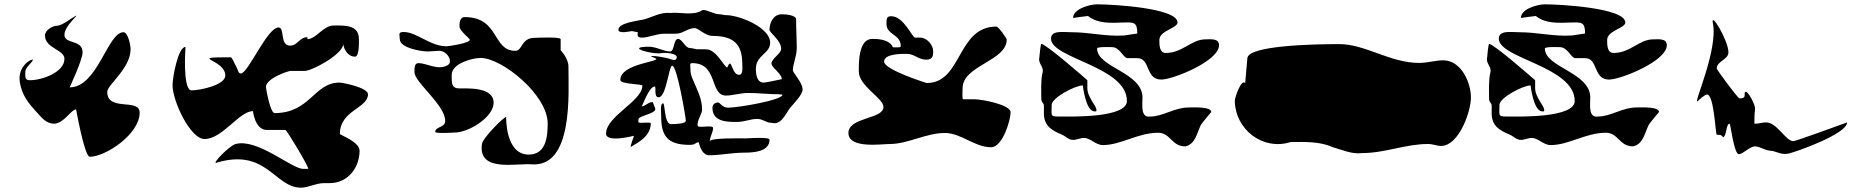

<svg xmlns="http://www.w3.org/2000/svg" viewBox="-20 -794 8672 888"><path d="M329 -720C310 -710 266 -675 245 -675C222 -675 188 -654 188 -630C188 -570 278 -565 278 -522C278 -459 173 -423 119 -423C94 -423 97 -437 97 -462C97 -483 130 -505 132 -517C133 -526 58 -492 72 -412C82 -354 110 -318 149 -276C172 -250 194 -222 230 -222C275 -222 309 -288 332 -288C332 -288 371 -69 395 -69C469 -69 626 -174 626 -273C626 -342 476 -276 476 -369C476 -402 584 -477 584 -567C584 -585 572 -645 551 -645C477 -645 432 -390 302 -390C302 -390 362 -517 362 -552C362 -613 278 -588 278 -633C278 -676 352 -732 329 -720Z M1372 74C1407 74 1440 53 1478 53H1504C1592 53 1643 -22 1643 -97C1643 -139 1552 -169 1552 -175C1552 -284 1682 -293 1682 -358C1682 -389 1565 -412 1550 -412C1432 -412 1415 -271 1250 -271C1230 -271 1210 -385 1210 -391C1210 -432 1313 -466 1324 -466H1390C1422 -466 1568 -543 1568 -592C1568 -573 1585 -532 1622 -532C1642 -532 1640 -598 1640 -613C1640 -681 1572 -676 1522 -676C1476 -676 1441 -613 1402 -613V-622C1364 -622 1357 -583 1322 -583C1272 -583 1299 -667 1268 -667C1216 -667 1127 -454 1094 -454C1081 -454 1080 -474 1072 -487C1062 -503 1055 -529 1046 -529C842 -529 1022 -521 1022 -445C1022 -399 901 -376 866 -376C823 -376 838 -577 838 -577C803 -577 778 -434 778 -400C778 -327 860 -151 926 -151C1009 -151 1086 -280 1150 -280C1150 -280 1159 -193 1214 -193H1300C1306 -193 1406 -27 1406 -13H1382C1329 -13 1171 -155 1070 -128C1040 -120 959 -35 980 -41C1213 -112 1249 74 1372 74Z M2051 -493C2005 -466 1956 -502 1915 -502C1895 -502 1897 -476 1897 -460C1897 -413 2039 -309 2039 -235C2039 -203 1993 -209 1993 -184C1993 -175 2083 -181 2083 -181C2148 -181 2263 -252 2263 -319C2263 -392 2146 -385 2105 -385C2067 -385 2069 -411 2069 -448C2069 -500 2164 -526 2203 -526C2302 -526 2513 -355 2513 -223C2513 -160 2505 -79 2425 -79C2316 -79 2321 -253 2321 -253C2309 -253 2209 -152 2209 -127C2190 4 2369 -40 2437 -34C2633 -18 2609 -365 2609 -487C2609 -524 2573 -562 2573 -562V-613C2573 -625 2453 -619 2453 -619C2389 -619 2398 -559 2363 -559C2256 -559 2291 -715 2129 -715C2105 -715 2105 -683 2105 -673C2105 -650 2153 -617 2153 -610C2153 -595 2058 -580 2045 -580C1969 -580 1908 -646 1847 -646C1819 -646 1829 -633 1829 -613C1829 -572 1929 -556 1957 -556C1969 -556 2006 -559 2011 -559C2049 -559 2077 -508 2051 -493Z M3083 -520C3057 -530 2953 -545 3008 -526C3057 -509 2849 -504 2849 -424C2849 -404 2951 -406 2951 -398C2951 -326 2783 -257 2783 -176C2783 -132 2912 -166 2912 -166C2912 -161 2897 -130 2897 -112C2897 -121 2990 -150 2990 -224C2990 -229 2955 -226 2945 -226C2928 -226 2933 -230 2933 -242C2933 -259 3011 -267 3011 -290L2999 -322C2977 -322 2964 -302 2948 -302C2950 -302 2982 -394 3008 -394C3017 -394 3002 -344 3026 -344C3062 -344 3073 -490 3089 -490C3112 -490 3152 -248 3152 -236C3152 -220 3097 -220 3083 -220C3052 -220 3056 -316 3047 -316C3032 -316 3038 -273 3038 -256C3038 -166 3066 -124 3170 -124C3199 -124 3195 -136 3212 -136C3212 -136 3222 -76 3260 -76C3314 -76 3366 -88 3422 -88C3465 -88 3539 -92 3539 -148C3539 -162 3441 -154 3428 -154C3396 -154 3263 -157 3263 -140C3263 -163 3278 -181 3278 -202C3278 -219 3206 -198 3206 -214C3206 -244 3227 -266 3227 -286C3228 -336 3204 -379 3188 -418C3177 -444 3173 -449 3173 -482C3173 -492 3168 -502 3182 -502C3302 -502 3261 -352 3338 -352C3367 -352 3404 -364 3440 -364C3489 -364 3534 -358 3584 -358L3599 -356C3599 -331 3394 -296 3347 -296C3321 -296 3309 -320 3302 -320C3282 -320 3275 -306 3275 -296C3275 -229 3345 -230 3389 -230C3423 -230 3451 -244 3482 -244C3509 -244 3522 -226 3548 -226C3594 -214 3611 -265 3635 -296C3647 -311 3692 -355 3692 -380C3692 -413 3647 -456 3647 -470C3647 -496 3665 -535 3665 -572C3665 -614 3662 -656 3662 -704C3662 -726 3607 -728 3596 -728C3556 -728 3539 -688 3539 -656C3539 -643 3593 -607 3593 -568C3593 -546 3548 -523 3548 -500C3548 -482 3596 -453 3596 -428C3596 -428 3524 -412 3512 -412C3480 -412 3476 -451 3476 -476C3476 -539 3542 -546 3542 -596C3542 -668 3398 -724 3338 -724C3327 -724 3317 -728 3308 -728C3281 -728 3256 -748 3230 -748C3188 -719 3129 -739 3080 -734C3035 -739 2994 -713 2957 -704C2929 -697 2840 -689 2840 -656C2840 -636 2900 -650 2900 -650C2910 -650 2917 -646 2927 -646C2936 -646 2916 -620 2948 -620C2980 -620 3017 -638 3050 -638H3104C3141 -638 3158 -664 3194 -664C3209 -664 3242 -628 3275 -628C3371 -628 3413 -591 3413 -500C3413 -482 3418 -448 3398 -448C3371 -448 3365 -500 3356 -500C3350 -500 3344 -482 3344 -482C3329 -482 3295 -566 3245 -566H3206C3198 -566 3181 -572 3170 -572C3149 -572 3135 -614 3116 -614C3095 -614 3099 -556 3080 -556C3049 -556 3016 -578 2981 -578C2868 -577 2998 -541 3038 -548C3059 -552 3110 -547 3110 -530C3110 -512 3093 -516 3083 -520Z M4110 -575C4093 -614 4035 -614 4014 -614C3950 -614 3952 -503 3952 -464C3952 -395 4066 -341 4066 -299C4066 -242 3904 -253 3904 -179C3904 -105 4056 -128 4096 -128C4179 -128 4263 -179 4350 -179C4425 -179 4487 -113 4564 -113C4617 -113 4654 -238 4654 -275C4654 -310 4520 -335 4486 -335H4434C4429 -335 4432 -385 4432 -386C4432 -492 4636 -511 4636 -611C4636 -616 4599 -671 4588 -671C4405 -671 4431 -410 4266 -410C4266 -410 4069 -471 4069 -509C4069 -545 4145 -545 4174 -545C4209 -545 4227 -518 4264 -518C4294 -518 4296 -536 4296 -557C4296 -586 4267 -620 4236 -620H4212C4199 -620 4160 -719 4102 -719C4079 -719 4080 -705 4080 -683C4080 -632 4146 -636 4146 -581C4146 -574 4135 -575 4128 -575Z M5180 -630C5097 -624 5020 -645 4934 -645C4895 -645 4841 -655 4841 -615C4841 -523 5192 -487 5192 -327C5192 -249 4940 -255 4898 -255C4833 -255 4844 -252 4844 -309C4844 -342 4953 -399 4988 -399C4988 -399 5001 -279 5042 -279C5050 -279 5051 -277 5051 -285C5051 -306 5009 -343 5009 -387V-423C5009 -423 4818 -591 4796 -591C4793 -591 4787 -534 4787 -528C4780 -500 4809 -486 4802 -459C4793 -423 4796 -372 4796 -336C4796 -322 4808 -316 4808 -306V-270C4808 -209 4848 -190 4892 -171C4910 -163 4922 -147 4943 -147C4960 -147 4976 -156 4994 -156C5023 -156 5047 -123 5081 -123C5164 -123 5243 -180 5336 -180C5394 -180 5398 -117 5462 -117C5509 -127 5516 -180 5534 -216C5539 -226 5582 -275 5582 -276C5582 -302 5495 -297 5477 -297C5413 -297 5358 -255 5300 -255C5254 -248 5264 -310 5264 -342C5265 -460 5054 -481 5054 -570C5054 -579 5123 -576 5123 -576C5160 -576 5175 -525 5195 -525H5240C5302 -525 5276 -426 5351 -426C5404 -426 5618 -511 5618 -585C5618 -618 5578 -612 5555 -612C5490 -612 5449 -549 5372 -549C5342 -549 5342 -586 5342 -609C5342 -653 5426 -663 5426 -690C5426 -758 5120 -774 5054 -774C5023 -774 4943 -754 4943 -711C4943 -711 5005 -720 5012 -720C5059 -683 5120 -688 5177 -690C5224 -691 5240 -692 5240 -639Z M5749 -524 5739 -410C5720 -430 5691 -341 5691 -329C5692 -195 5821 -96 5949 -137C6017 -138 6085 -140 6145 -113C6190 -100 6233 -80 6279 -86C6387 -86 6479 -128 6585 -128C6608 -128 6624 -119 6645 -119C6726 -119 6783 -275 6783 -344C6783 -412 6738 -515 6655 -515C6618 -515 6583 -503 6543 -503C6410 -503 6294 -590 6175 -590C6058 -590 5750 -584 5749 -524Z M7251 -630C7168 -624 7091 -645 7005 -645C6966 -645 6912 -655 6912 -615C6912 -523 7263 -487 7263 -327C7263 -249 7011 -255 6969 -255C6904 -255 6915 -252 6915 -309C6915 -342 7024 -399 7059 -399C7059 -399 7072 -279 7113 -279C7121 -279 7122 -277 7122 -285C7122 -306 7080 -343 7080 -387V-423C7080 -423 6889 -591 6867 -591C6864 -591 6858 -534 6858 -528C6851 -500 6880 -486 6873 -459C6864 -423 6867 -372 6867 -336C6867 -322 6879 -316 6879 -306V-270C6879 -209 6919 -190 6963 -171C6981 -163 6993 -147 7014 -147C7031 -147 7047 -156 7065 -156C7094 -156 7118 -123 7152 -123C7235 -123 7314 -180 7407 -180C7465 -180 7469 -117 7533 -117C7580 -127 7587 -180 7605 -216C7610 -226 7653 -275 7653 -276C7653 -302 7566 -297 7548 -297C7484 -297 7429 -255 7371 -255C7325 -248 7335 -310 7335 -342C7336 -460 7125 -481 7125 -570C7125 -579 7194 -576 7194 -576C7231 -576 7246 -525 7266 -525H7311C7373 -525 7347 -426 7422 -426C7475 -426 7689 -511 7689 -585C7689 -618 7649 -612 7626 -612C7561 -612 7520 -549 7443 -549C7413 -549 7413 -586 7413 -609C7413 -653 7497 -663 7497 -690C7497 -758 7191 -774 7125 -774C7094 -774 7014 -754 7014 -711C7014 -711 7076 -720 7083 -720C7130 -683 7191 -688 7248 -690C7295 -691 7311 -692 7311 -639Z M7902 -687C7928 -561 7804 -299 7833 -327C7839 -333 7865 -357 7875 -357C7908 -357 7914 -171 7920 -171C7951 -171 7947 -159 7947 -159C7967 -159 7961 -222 7980 -222C7983 -222 8000 -81 8022 -81C8042 -81 8072 -117 8097 -117C8121 -117 8144 -96 8178 -96C8202 -90 8223 -77 8253 -84C8282 -90 8523 -174 8523 -228C8523 -228 8286 -141 8274 -141C8239 -141 8199 -228 8148 -228C8132 -228 8115 -222 8100 -222C8096 -222 8094 -220 8094 -225C8094 -287 8098 -280 8097 -294C8095 -322 8046 -404 8049 -354C8050 -340 8036 -339 8025 -339C8018 -339 7920 -471 7920 -477C7920 -512 7974 -518 7974 -552C7974 -606 7890 -746 7902 -687Z"/></svg>

Font: CISF Camouflage Kit
Style: Regular
Weight: 400
Designer: Robert Jablonski, Jasper
Foundry: Cannot Into Space Fonts
Version: Version 1.27